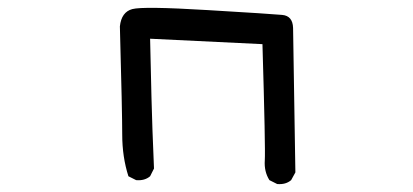

<svg xmlns="http://www.w3.org/2000/svg" viewBox="-20 -458 1040 484"><path d="M678.7 5.9 659.2 -3.9Q645.5 -25.4 647.5 -53.7Q649.4 -82 641.6 -346.7L358.4 -360.4Q362.3 -180.7 364.3 -131.3Q366.2 -82 368.2 -33.2L358.4 -13.7Q344.7 -2 323.2 -3.9L303.7 -13.7Q288.1 -62.5 288.1 -118.7Q288.1 -174.8 282.2 -391.6Q286.1 -427.7 313.5 -435.1Q340.8 -442.4 502.9 -432.6Q665 -422.9 691.4 -420.4Q717.8 -418 718.8 -387.7L724.6 -23.4L713.9 -3.9Q700.2 7.8 678.7 5.9Z"/></svg>

Font: NaikaiFont
Style: Regular-Lite
Weight: 400
Version: Version 1.67